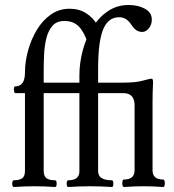

<svg xmlns="http://www.w3.org/2000/svg" viewBox="-20 -746 696 769"><path d="M305 -373H155V-62Q155 -40 166.5 -32Q178 -24 200 -24Q207 -24 207 -10.5Q207 3 200 3Q160 0 118 0Q77 0 36 3Q29 3 29 -10.5Q29 -24 36 -24Q58 -24 69 -32Q80 -40 80 -62V-373H41Q38 -373 36.5 -380Q35 -387 36 -393.5Q37 -400 41 -400Q80 -400 80 -456Q80 -499 92.5 -544Q105 -589 128 -627Q151 -665 184 -688Q217 -711 259 -711Q297 -711 325 -693Q353 -675 367 -650L331 -576Q315 -622 293.5 -642Q272 -662 238 -662Q207 -662 190 -642.5Q173 -623 165.5 -592Q158 -561 156.5 -526Q155 -491 155 -460V-415H305ZM254 3Q247 3 247 -10.5Q247 -24 254 -24Q298 -24 298 -60V-373H258Q251 -373 251 -386.5Q251 -400 258 -400Q298 -400 298 -415V-443Q298 -494 311.5 -544.5Q325 -595 350.5 -636Q376 -677 412.5 -701.5Q449 -726 495 -726Q533 -726 560.5 -711Q588 -696 588 -667Q588 -647 576 -632.5Q564 -618 550 -618Q524 -618 506 -647Q487 -677 457 -677Q413 -677 393 -628Q373 -579 373 -470V-415H514Q519 -415 520.5 -404.5Q522 -394 520.5 -383.5Q519 -373 514 -373H373V-60Q373 -24 428 -24Q434 -24 434 -10.5Q434 3 428 3Q385 0 341 0Q298 0 254 3ZM477 3Q472 3 470.5 -4.5Q469 -12 470.5 -19.5Q472 -27 477 -27Q519 -27 519 -64V-324Q519 -373 474 -373Q470 -373 468.5 -383.5Q467 -394 468.5 -404.5Q470 -415 474 -415Q524 -415 552 -423Q581 -431 587 -431Q593 -431 593 -417Q592 -395 591.5 -376Q591 -357 591 -340V-64Q591 -27 633 -27Q638 -27 639.5 -19.5Q641 -12 639.5 -4.5Q638 3 633 3Q594 0 555 0Q516 0 477 3Z"/></svg>

Font: Junicode Two Beta Condensed
Style: Regular
Weight: 400
Width: 3
Designer: Peter S. Baker
Foundry: Briery Creek Software
Version: Version 1.053; ttfautohint (v1.8.4)